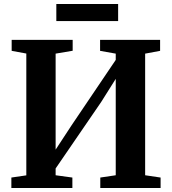

<svg xmlns="http://www.w3.org/2000/svg" viewBox="-20 -943 862 963"><path d="M37 0V-52.5L112 -63.5V-674.5L38.5 -688V-743H344.5V-688.5L259 -674V-192.5L340 -316L560.5 -642.5V-674L482 -688V-743H783V-688L708 -674V-64L785.5 -52.5V0H483V-52.5L560.5 -64V-547.5L487.5 -431.5L259 -98V-64L343 -52.5V0ZM572.5 -923V-837.5H262.5V-923Z"/></svg>

Font: Merriweather Text Regular
Style: Bold
Weight: 700
Designer: Eben Sorkin
Foundry: Eben Sorkin
Version: Version 2.100; ttfautohint (v1.7.19-72a1) -l 8 -r 50 -G 200 